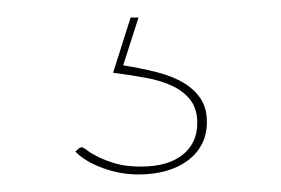

<svg xmlns="http://www.w3.org/2000/svg" viewBox="-20 -20 320 219"><path d="M73 148Q75 148 79.5 151.5Q84 155 92 159Q100 163 111.8 166.5Q123.5 170 141 170Q171 170 188 156.8Q205 143.5 205 120Q205 104.5 197.5 94.5Q190 84.5 177 78.2Q164 72 146.5 68.8Q129 65.5 109 63L129 0H138L120.5 54.5Q142 58 159.5 62.5Q177 67 189.5 74.5Q202 82 209 92.8Q216 103.5 216 119Q216 133.5 210.2 144.5Q204.5 155.5 194 163.2Q183.5 171 169.2 175Q155 179 138 179Q117.5 179 97.5 171.8Q77.5 164.5 66 153L68 151Q71 148 73 148Z"/></svg>

Font: Lato TR Hairline
Style: Regular
Weight: 250
Designer: Lukasz Dziedzic
Foundry: Lukasz Dziedzic
Version: Version 1.104 2013